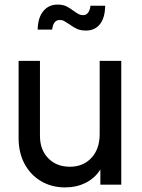

<svg xmlns="http://www.w3.org/2000/svg" viewBox="-20 -804 620 836"><path d="M61 -202V-539H154V-212Q154 -152 190 -115Q226 -78 284 -78Q342 -78 378 -116.5Q414 -155 414 -220V-539H508V0H417V-66Q393 -28 353 -8Q313 12 263 12Q205 12 159 -15Q113 -42 87 -90.5Q61 -139 61 -202ZM281 -699Q267 -708 259 -712.5Q251 -717 240 -717Q212 -717 207 -675H144Q145 -727 168.5 -755.5Q192 -784 230 -784Q253 -784 268 -777Q283 -770 300 -757Q314 -747 322.5 -742.5Q331 -738 342 -738Q356 -738 364 -749.5Q372 -761 374 -779H438Q437 -726 415 -698.5Q393 -671 355 -671Q331 -671 315.5 -678Q300 -685 281 -699Z"/></svg>

Font: Eudoxus Sans Medium
Style: Regular
Weight: 500
Designer: Stijn de Vries
Foundry: tokotype
Version: Version 2.005